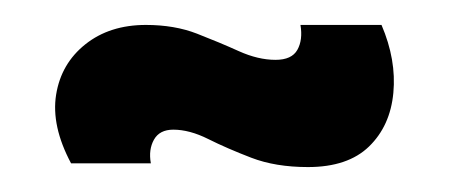

<svg xmlns="http://www.w3.org/2000/svg" viewBox="-20 -379 360 154"><path d="M227 -245Q201 -245 181.5 -252.5Q162 -260 147 -267.5Q132 -275 119 -275Q108 -275 103.5 -267Q99 -259 101 -248H37Q21 -278 25 -303Q29 -328 48.5 -343.5Q68 -359 97 -359Q120 -359 138 -352Q156 -345 171.5 -338Q187 -331 201 -331Q214 -331 218.5 -339Q223 -347 221 -359H286Q298 -331 295.5 -304.5Q293 -278 276 -261.5Q259 -245 227 -245Z"/></svg>

Font: Bricolage Grotesque 96pt Condensed Medium
Style: Regular
Weight: 500
Width: 3
Designer: Mathieu Triay
Foundry: Atelier Triay
Version: Version 1.001; ttfautohint (v1.8.4.7-5d5b);gftools[0.9.33.de